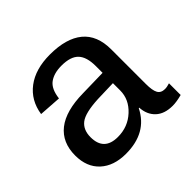

<svg xmlns="http://www.w3.org/2000/svg" viewBox="-108 -804 590 590"><g transform="rotate(-45 187.0 -508.5)"><path d="M127 -317.9Q74.2 -317.9 43.5 -346.2Q12.7 -374.5 12.7 -424.8Q12.7 -481.4 51 -511.7Q89.4 -542 165 -543L252 -544.9V-574.2Q252 -613.8 234.9 -631.8Q217.8 -649.9 178.2 -649.9Q145.5 -649.9 125.7 -635.5Q106 -621.1 101.6 -584L28.8 -588.9Q36.6 -640.6 75.4 -669.9Q114.3 -699.2 177.2 -699.2Q248 -699.2 284.9 -668.7Q321.8 -638.2 321.8 -577.1V-426.8Q321.8 -398.4 328.6 -386.2Q335.4 -374 352.5 -374Q361.8 -374 373.5 -377.9V-327.1Q349.6 -320.8 333 -320.8Q297.4 -320.8 277.6 -339.4Q257.8 -357.9 255.9 -389.6H253.9Q218.3 -317.9 127 -317.9ZM146 -372.1Q189.9 -372.1 220.9 -400.9Q252 -429.7 252 -468.3V-500L184.6 -498Q127 -495.1 106.4 -479Q85.9 -462.9 85.9 -431.2Q85.9 -372.1 146 -372.1Z"/></g></svg>

Font: Liberation Sans
Style: Regular
Weight: 400
Designer: Steve Matteson
Foundry: Ascender Corporation
Version: Version 2.00.1